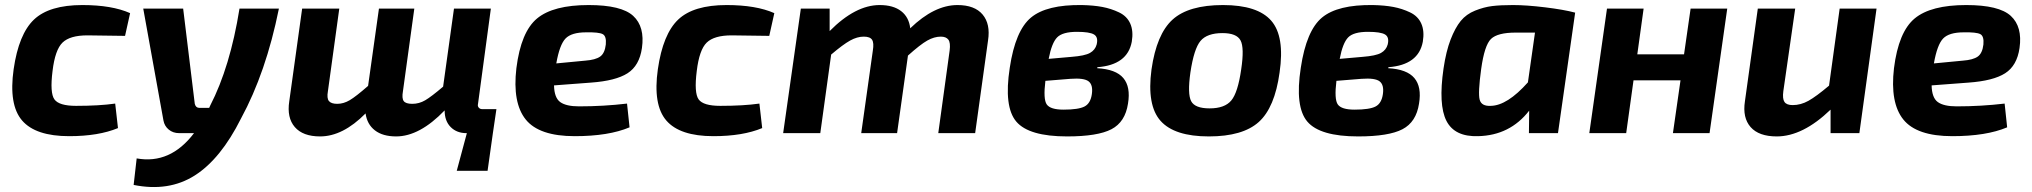

<svg xmlns="http://www.w3.org/2000/svg" viewBox="-20 -527 8043 760"><path d="M436 -117 447 -20Q370 12 254 12Q121 12 67.5 -50Q14 -112 34 -253Q54 -392 114.5 -449.5Q175 -507 306 -507Q423 -507 495 -475L475 -385Q359 -387 326 -387Q257 -387 227.5 -358.5Q198 -330 188 -246Q177 -159 195.5 -133.5Q214 -108 281 -108Q373 -108 436 -117Z M928 -493H1084Q1033 -240 934 -58Q854 102 751 167.5Q648 233 509 205L521 100Q654 124 748 0H689Q665 0 648 -14Q631 -28 627 -50L547 -493H705L751 -116Q755 -100 769 -100H808L812 -109Q891 -262 928 -493Z M1931 0 1910 149H1788L1828 0H1826Q1788 0 1764 -24Q1740 -48 1740 -90Q1641 13 1548 13Q1495 13 1464 -11Q1433 -35 1427 -78Q1337 13 1247 13Q1179 13 1147 -24Q1115 -61 1125 -126L1176 -493H1323L1278 -166Q1273 -138 1282 -127Q1291 -116 1315 -116Q1340 -116 1364.5 -130.5Q1389 -145 1437 -187L1480 -493H1620L1575 -166Q1570 -138 1578 -127Q1586 -116 1612 -116Q1639 -116 1663 -130Q1687 -144 1734 -184L1777 -493H1923L1872 -115Q1870 -107 1875 -101Q1880 -95 1889 -95H1945Z M2462 -117 2472 -23Q2389 12 2255 12Q2114 12 2061 -54Q2008 -120 2024 -257Q2042 -401 2106 -454Q2170 -507 2310 -507Q2440 -507 2486.5 -464Q2533 -421 2521 -337Q2511 -267 2464 -237Q2417 -207 2319 -200L2173 -189Q2174 -140 2197.5 -123Q2221 -106 2272 -106Q2369 -106 2462 -117ZM2182 -276 2297 -287Q2337 -290 2355.5 -303Q2374 -316 2378 -351Q2381 -384 2365.5 -392Q2350 -400 2300 -399Q2242 -399 2218.5 -374.5Q2195 -350 2182 -276Z M2986 -117 2997 -20Q2920 12 2804 12Q2671 12 2617.5 -50Q2564 -112 2584 -253Q2604 -392 2664.5 -449.5Q2725 -507 2856 -507Q2973 -507 3045 -475L3025 -385Q2909 -387 2876 -387Q2807 -387 2777.5 -358.5Q2748 -330 2738 -246Q2727 -159 2745.5 -133.5Q2764 -108 2831 -108Q2923 -108 2986 -117Z M3264 -493V-404Q3366 -507 3462 -507Q3516 -507 3547 -483Q3578 -459 3583 -415Q3678 -507 3770 -507Q3838 -507 3869.5 -469.5Q3901 -432 3891 -367L3840 0H3694L3739 -327Q3743 -358 3734 -370Q3725 -382 3704 -382Q3678 -382 3650.5 -366.5Q3623 -351 3574 -307L3531 0H3389L3435 -327Q3440 -357 3432 -369.5Q3424 -382 3399 -382Q3373 -382 3345 -366.5Q3317 -351 3270 -311L3227 0H3080L3150 -493Z M4324 -261 4323 -257Q4397 -253 4426.5 -218Q4456 -183 4445 -117Q4434 -44 4379.5 -15.5Q4325 13 4204 13Q4053 13 4003 -45.5Q3953 -104 3977 -259Q3999 -406 4061 -457.5Q4123 -509 4263 -507Q4309 -506 4343.5 -499.5Q4378 -493 4409.5 -478Q4441 -463 4454 -433.5Q4467 -404 4460 -362Q4443 -270 4324 -261ZM4131 -294 4222 -302Q4274 -306 4294.5 -317.5Q4315 -329 4321 -351Q4328 -380 4310.5 -390.5Q4293 -401 4243 -401Q4186 -401 4164.5 -379Q4143 -357 4131 -294ZM4217 -215 4118 -207Q4109 -134 4123.5 -113.5Q4138 -93 4190 -93Q4249 -93 4273 -105.5Q4297 -118 4302 -155Q4307 -191 4289 -205Q4271 -219 4217 -215Z M4821 -507Q4958 -507 5012 -445Q5066 -383 5045 -240Q5026 -101 4962.5 -44Q4899 13 4765 13Q4629 13 4574 -48.5Q4519 -110 4538 -252Q4558 -392 4621.5 -449.5Q4685 -507 4821 -507ZM4819 -396Q4758 -396 4732 -365Q4706 -334 4692 -240Q4680 -155 4695 -126.5Q4710 -98 4768 -98Q4828 -98 4854 -129.5Q4880 -161 4893 -252Q4906 -338 4890.5 -367Q4875 -396 4819 -396Z M5476 -261 5475 -257Q5549 -253 5578.5 -218Q5608 -183 5597 -117Q5586 -44 5531.5 -15.5Q5477 13 5356 13Q5205 13 5155 -45.5Q5105 -104 5129 -259Q5151 -406 5213 -457.5Q5275 -509 5415 -507Q5461 -506 5495.5 -499.5Q5530 -493 5561.5 -478Q5593 -463 5606 -433.5Q5619 -404 5612 -362Q5595 -270 5476 -261ZM5283 -294 5374 -302Q5426 -306 5446.5 -317.5Q5467 -329 5473 -351Q5480 -380 5462.5 -390.5Q5445 -401 5395 -401Q5338 -401 5316.5 -379Q5295 -357 5283 -294ZM5369 -215 5270 -207Q5261 -134 5275.5 -113.5Q5290 -93 5342 -93Q5401 -93 5425 -105.5Q5449 -118 5454 -155Q5459 -191 5441 -205Q5423 -219 5369 -215Z M6147 0H6032L6033 -89Q5957 9 5831 12Q5738 15 5705.5 -48.5Q5673 -112 5694 -256Q5704 -324 5722 -370.5Q5740 -417 5762 -444Q5784 -471 5819 -485Q5854 -499 5886.5 -503Q5919 -507 5969 -507Q6022 -507 6096 -498Q6170 -489 6215 -477ZM6056 -398H5980Q5908 -398 5882 -373Q5856 -348 5843 -254Q5830 -159 5837 -132.5Q5844 -106 5881 -108Q5946 -109 6028 -201Z M6817 -493 6747 0H6602L6632 -209H6446L6417 0H6271L6341 -493H6486L6461 -312H6646L6672 -493Z M7408 -493 7340 0H7226V-93Q7116 13 7013 13Q6942 13 6909.5 -24Q6877 -61 6887 -126L6938 -493H7086L7039 -166Q7035 -136 7043.5 -123.5Q7052 -111 7076 -111Q7108 -111 7138.5 -128Q7169 -145 7220 -188L7262 -493Z M7915 -117 7925 -23Q7842 12 7708 12Q7567 12 7514 -54Q7461 -120 7477 -257Q7495 -401 7559 -454Q7623 -507 7763 -507Q7893 -507 7939.5 -464Q7986 -421 7974 -337Q7964 -267 7917 -237Q7870 -207 7772 -200L7626 -189Q7627 -140 7650.5 -123Q7674 -106 7725 -106Q7822 -106 7915 -117ZM7635 -276 7750 -287Q7790 -290 7808.5 -303Q7827 -316 7831 -351Q7834 -384 7818.5 -392Q7803 -400 7753 -399Q7695 -399 7671.5 -374.5Q7648 -350 7635 -276Z"/></svg>

Font: Ezarion
Style: Bold Italic
Weight: 700
Italic angle: -8°
Designer: Natanael Gama
Version: Version 1.001;PS 001.001;hotconv 1.0.70;makeotf.lib2.5.58329